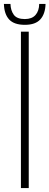

<svg xmlns="http://www.w3.org/2000/svg" viewBox="-37 -962 253 982"><path d="M70 0V-800H110V0ZM90 -835Q35.5 -835 10 -862.2Q-15.5 -889.5 -17 -942H16.5Q17.5 -908.5 33.5 -886.5Q49.5 -864.5 90 -864.5Q126 -864.5 144.5 -885.2Q163 -906 163.5 -942H196Q194.5 -890.5 169.2 -862.8Q144 -835 90 -835Z"/></svg>

Font: Big Shoulders Text Thin Thin
Style: Regular
Weight: 250
Version: Version 2.002